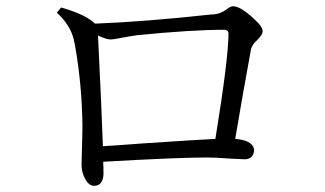

<svg xmlns="http://www.w3.org/2000/svg" viewBox="-20 -648 1040 615"><path d="M309.6 -179.7Q346.7 -181.6 435.5 -188.5Q609.4 -200.2 669.9 -203.1Q711.9 -460.9 711.9 -542Q710 -551.8 700.2 -552.7Q594.7 -552.7 418 -535.2Q415 -534.2 413.1 -534.2Q396.5 -532.2 367.2 -526.4Q342.8 -521.5 334 -521.5Q318.4 -522.5 293.9 -534.2Q305.7 -294.9 309.6 -179.7ZM284.2 -572.3Q440.4 -578.1 656.2 -601.6Q665 -601.6 668.9 -602.5Q688.5 -604.5 710 -621.1Q719.7 -627.9 726.6 -627.9Q750 -627.9 791 -589.8Q821.3 -563.5 821.3 -547.9Q821.3 -536.1 802.7 -518.6Q787.1 -503.9 784.2 -491.2Q779.3 -465.8 757.8 -344.7Q741.2 -249 733.4 -203.1Q785.2 -199.2 793 -172.9Q793.9 -169.9 793.9 -167Q792 -138.7 764.6 -137.7Q755.9 -137.7 723.6 -139.6Q669.9 -143.6 643.6 -143.6Q549.8 -143.6 310.5 -129.9Q311.5 -116.2 311.5 -89.8Q309.6 -53.7 282.2 -52.7Q261.7 -52.7 249 -83Q241.2 -100.6 241.2 -121.1Q241.2 -128.9 242.2 -161.1Q244.1 -220.7 244.1 -246.1Q242.2 -376 221.7 -494.1Q218.8 -511.7 215.8 -523.4Q204.1 -569.3 162.1 -607.4L175.8 -624Q244.1 -604.5 275.4 -580.1Q280.3 -576.2 284.2 -572.3Z"/></svg>

Font: GenYoMin JP Regular
Style: Regular
Weight: 400
Version: Version 1.001;PS 1;hotconv 16.6.51;makeotf.lib2.5.65220 DEVE